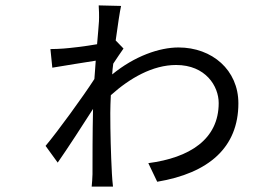

<svg xmlns="http://www.w3.org/2000/svg" viewBox="-20 -662 1040 712"><path d="M409 -512C417 -570 424 -618 429 -640L346 -642C347 -632 348 -600 347 -583C346 -565 343 -534 340 -498C295 -490 242 -484 216 -482C199 -481 186 -480 167 -480L174 -411C221 -419 297 -431 335 -437C333 -413 332 -390 330 -369C289 -305 192 -172 149 -121L194 -59C231 -112 286 -197 325 -258C323 -169 323 -73 323 -16C323 -4 321 19 320 30H399C397 15 396 -4 395 -18C391 -94 389 -172 389 -243C389 -264 390 -286 391 -309C461 -372 546 -421 633 -421C743 -421 791 -342 791 -280C791 -145 683 -77 530 -57L563 12C754 -20 864 -115 864 -279C864 -402 767 -486 642 -486C571 -486 479 -454 396 -386C397 -400 398 -413 400 -426C413 -446 429 -469 438 -482Z"/></svg>

Font: Noto Sans T Chinese Regular
Style: Regular
Weight: 400
Designer: Ryoko NISHIZUKA (kana & ideographs); Paul D. Hunt (Latin, Greek & Cyrillic); Wenlong ZHANG (bopomofo); Sandoll Communica
Foundry: Adobe Systems Incorporated
Version: Version 1.000;PS 1;hotconv 1.0.78;makeotf.lib2.5.61930